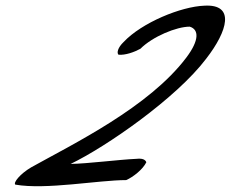

<svg xmlns="http://www.w3.org/2000/svg" viewBox="-20 -641 814 677"><path d="M34 10C142 29 327 -6 425 -6C450 -17 484 -44 496 -69C492 -79 481 -83 462 -81C396 -78 291 -64 229 -63C354 -123 602 -295 707 -434C783 -532 810 -627 701 -621C618 -618 480 -561 416 -493C395 -473 391 -454 398 -448C422 -446 453 -457 475 -469C518 -512 602 -547 649 -547C682 -537 683 -499 637 -438C505 -263 239 -134 90 -51C51 -28 26 3 34 10Z"/></svg>

Font: Snowfall
Style: SuperObl
Weight: 400
Designer: Jasper
Foundry: Cannot Into Space Fonts
Version: Version 0.9